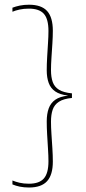

<svg xmlns="http://www.w3.org/2000/svg" viewBox="-20 -696 372 834"><path d="M34 -662.5Q48 -668 66.2 -671.8Q84.5 -675.5 106 -675.5Q160 -675.5 184.8 -648Q209.5 -620.5 209.5 -562.5Q209.5 -537 207.5 -506.2Q205.5 -475.5 203.5 -445.2Q201.5 -415 201.5 -391Q201.5 -361 209 -339.8Q216.5 -318.5 236.2 -306.2Q256 -294 292.5 -290.5V-270.5Q256 -267 236.2 -254.2Q216.5 -241.5 209 -220Q201.5 -198.5 201.5 -167.5Q201.5 -144 203.5 -113.5Q205.5 -83 207.5 -51.8Q209.5 -20.5 209.5 6Q209.5 63.5 184.5 91Q159.5 118.5 106 118.5Q84.5 118.5 66.2 114.8Q48 111 34 105V88Q47 93.5 65 97.8Q83 102 105.5 102Q150.5 102 170.5 79.2Q190.5 56.5 190.5 4.5Q190.5 -19 188.5 -49.2Q186.5 -79.5 184.8 -110.8Q183 -142 183 -168.5Q183 -201 191.5 -224.8Q200 -248.5 220.2 -262.8Q240.5 -277 275.5 -280.5L274.5 -275.5V-281Q240 -285 220 -298.8Q200 -312.5 191.5 -335.8Q183 -359 183 -390.5Q183 -416.5 184.8 -447.5Q186.5 -478.5 188.5 -508.5Q190.5 -538.5 190.5 -561.5Q190.5 -613.5 170.5 -636Q150.5 -658.5 105.5 -658.5Q83 -658.5 65 -654.5Q47 -650.5 34 -645Z"/></svg>

Font: Anek Telugu Thin
Style: Regular
Weight: 250
Version: Version 1.003